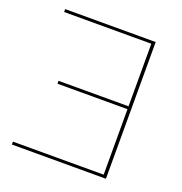

<svg xmlns="http://www.w3.org/2000/svg" viewBox="-121 -765 825 871"><g transform="rotate(20 291.5 -330.0)"><path d="M484 0H30V-14H468V-330H130V-344H468V-646H47V-660H484Z"/></g></svg>

Font: Work Sans Thin
Style: Regular
Weight: 250
Designer: Wei Huang
Foundry: Wei Huang
Version: Version 2.012